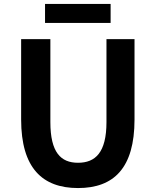

<svg xmlns="http://www.w3.org/2000/svg" viewBox="-20 -938 788 972"><path d="M375 14C556 14 661 -87 661 -333V-740H519V-320C519 -166 463 -114 375 -114C288 -114 235 -166 235 -320V-740H87V-333C87 -87 195 14 375 14ZM208 -822H540V-918H208Z"/></svg>

Font: Noto Sans Japanese Bold
Style: Bold
Weight: 700
Designer: Ryoko NISHIZUKA (kana & ideographs); Paul D. Hunt (Latin, Greek & Cyrillic); Wenlong ZHANG (bopomofo); Sandoll Communica
Foundry: Adobe Systems Incorporated
Version: Version 1.000;PS 1;hotconv 1.0.78;makeotf.lib2.5.61930